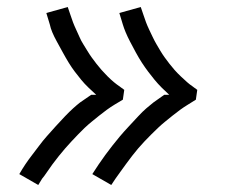

<svg xmlns="http://www.w3.org/2000/svg" viewBox="-20 -610 640 547"><path d="M89 -83 35 -114Q43 -128 52 -141.5Q61 -155 71.5 -168.5Q82 -182 92 -195.5Q102 -209 113.5 -222Q125 -235 139 -250.5Q153 -266 165.5 -279Q178 -292 188.5 -301.5Q199 -311 208 -318L240 -340H254Q243 -350 232 -360.5Q221 -371 211.5 -382.5Q202 -394 193 -406Q184 -418 176 -431Q168 -444 159 -460.5Q150 -477 142 -491.5Q134 -506 129 -518Q124 -530 122 -540L112 -573L173 -590Q177 -579 180.5 -568Q184 -557 188 -546.5Q192 -536 197 -525.5Q202 -515 206.5 -504.5Q211 -494 217 -484.5Q223 -475 229 -465Q235 -455 241.5 -446Q248 -437 255 -428Q262 -419 269.5 -410.5Q277 -402 286.5 -392.5Q296 -383 304.5 -376Q313 -369 319 -365L334 -354L330 -326Q318 -319 306.5 -312Q295 -305 284 -297Q273 -289 262.5 -280.5Q252 -272 241.5 -263.5Q231 -255 221 -245.5Q211 -236 202 -226.5Q193 -217 183.5 -207Q174 -197 165.5 -187Q157 -177 148 -166Q139 -155 129.5 -142Q120 -129 113 -118.5Q106 -108 100 -101ZM297 -83 243 -114Q252 -128 261 -141.5Q270 -155 280 -168.5Q290 -182 300.5 -195.5Q311 -209 322 -222Q333 -235 347.5 -250.5Q362 -266 374 -279Q386 -292 397 -301.5Q408 -311 417 -318L448 -340H462Q451 -350 440.5 -360.5Q430 -371 420.5 -382.5Q411 -394 402 -406Q393 -418 384.5 -431Q376 -444 367 -460.5Q358 -477 350.5 -491.5Q343 -506 338 -518Q333 -530 330 -540L320 -573L381 -590Q385 -579 388.5 -568Q392 -557 396 -546.5Q400 -536 405 -525.5Q410 -515 415 -504.5Q420 -494 425.5 -484.5Q431 -475 437 -465Q443 -455 449.5 -446Q456 -437 463 -428Q470 -419 477.5 -410.5Q485 -402 495 -392.5Q505 -383 513 -376Q521 -369 527 -365L542 -354L538 -326Q527 -319 515.5 -312Q504 -305 493 -297Q482 -289 471.5 -280.5Q461 -272 450.5 -263.5Q440 -255 430 -245.5Q420 -236 410.5 -226.5Q401 -217 391.5 -207Q382 -197 373.5 -187Q365 -177 356.5 -166Q348 -155 338.5 -142Q329 -129 321.5 -118.5Q314 -108 309 -101Z"/></svg>

Font: Iosevka Aile Light
Style: Italic
Weight: 300
Italic angle: -9°
Designer: Belleve Invis
Foundry: Belleve Invis
Version: Version 31.1.0; ttfautohint (v1.8.4)